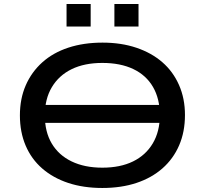

<svg xmlns="http://www.w3.org/2000/svg" viewBox="-20 -926 1018 955"><path d="M149 -315V-404H836V-315ZM489 9Q395 9 319.5 -16Q244 -41 190 -88Q136 -135 107.5 -202Q79 -269 79 -352Q79 -435 108 -501.5Q137 -568 190.5 -616Q244 -664 320 -689Q396 -714 490 -714Q583 -714 658.5 -688.5Q734 -663 787.5 -616.5Q841 -570 870.5 -503Q900 -436 900 -354Q900 -270 871 -203Q842 -136 788 -88.5Q734 -41 658.5 -16Q583 9 489 9ZM489 -92Q578 -92 641.5 -123Q705 -154 740 -213Q775 -272 775 -353Q775 -435 741 -493.5Q707 -552 643 -582.5Q579 -613 489 -613Q400 -613 336.5 -582Q273 -551 238 -492.5Q203 -434 203 -352Q203 -270 237.5 -212Q272 -154 336.5 -123Q401 -92 489 -92ZM549 -794V-906H669V-794ZM311 -794V-906H431V-794Z"/></svg>

Font: Nunito Sans 10pt Expanded SemiBold
Style: Regular
Weight: 600
Width: 7
Designer: Vernon Adams
Foundry: Vernon Adams
Version: Version 3.101;gftools[0.9.27]